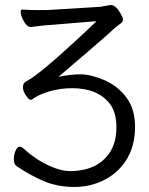

<svg xmlns="http://www.w3.org/2000/svg" viewBox="-20 -726 592 762"><path d="M212 -421Q259 -431 299.5 -431Q340 -431 393 -408.5Q446 -386 481 -340Q516 -294 516 -222.5Q516 -151 485 -97.5Q454 -44 398 -14Q342 16 275 16Q208 16 153 -7.5Q98 -31 44 -68Q35 -75 35 -94Q35 -113 42 -128.5Q49 -144 58 -144Q67 -144 83 -128.5Q99 -113 131 -92Q205 -47 258 -47Q311 -47 351.5 -65.5Q392 -84 417 -123Q442 -162 442 -221Q442 -280 416 -314Q368 -376 266 -376Q219 -376 175 -363Q131 -350 107 -331Q106 -330 100.5 -330Q95 -330 83 -347Q71 -364 71 -380Q71 -396 84 -403Q135 -429 291 -574Q328 -608 363 -642L181 -627Q160 -626 141.5 -623.5Q123 -621 104 -619H102Q84 -619 68 -654Q62 -669 62 -678.5Q62 -688 68 -688Q101 -686 126 -686H161Q172 -686 181 -687L378 -699L418 -706H422Q442 -704 461 -668Q468 -656 468 -647.5Q468 -639 459 -633L438 -617Q405 -586 325.5 -518Q246 -450 212 -421Z"/></svg>

Font: Moon Stars Kai T
Style: Regular
Weight: 400
Designer: GuiWonder
Version: Version 1.101